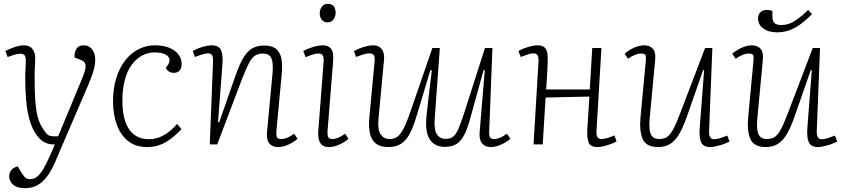

<svg xmlns="http://www.w3.org/2000/svg" viewBox="-20 -755 4410 1004"><path d="M268 93Q254 126 238 151Q222 176 203 193.5Q184 211 161 220Q138 229 110 229Q70 229 49 211Q28 193 28 167Q28 148 39 134.5Q50 121 73 115L88 141Q98 157 105 166Q112 175 119.5 178.5Q127 182 135 182Q156 182 172.5 170Q189 158 206 129.5Q223 101 244 53L267 0H256Q233 0 209 -13Q185 -26 162 -63Q143 -95 132 -137.5Q121 -180 116.5 -232.5Q112 -285 112 -346Q112 -362 112.5 -378Q113 -394 114 -408Q115 -422 115 -432Q116 -455 109.5 -464.5Q103 -474 86 -474Q69 -474 52.5 -468Q36 -462 20 -457L8 -488Q20 -495 36.5 -501.5Q53 -508 70.5 -513Q88 -518 103 -518Q137 -518 151.5 -496.5Q166 -475 164 -442Q164 -430 163 -415.5Q162 -401 161.5 -385Q161 -369 161 -348Q161 -282 164 -235.5Q167 -189 174.5 -155.5Q182 -122 195 -98Q211 -71 221 -59Q231 -47 242 -44.5Q253 -42 268 -42H284L408 -341Q418 -365 424 -385Q430 -405 426 -420Q422 -435 402 -442L370 -454Q368 -480 379 -499Q390 -518 417 -518Q438 -518 451.5 -507Q465 -496 471.5 -479Q478 -462 478 -442Q478 -425 474.5 -407Q471 -389 462.5 -365Q454 -341 440 -307Q426 -273 405 -226Z M789 -518Q836 -518 867 -504.5Q898 -491 914 -469Q930 -447 930 -421Q930 -398 919 -386Q908 -374 889 -374Q874 -374 863.5 -381Q853 -388 847 -400L857 -414Q870 -433 865.5 -448Q861 -463 841 -472Q821 -481 789 -481Q753 -481 722 -464Q691 -447 668 -415Q645 -383 632.5 -336Q620 -289 620 -228Q620 -160 636.5 -115.5Q653 -71 684 -49Q715 -27 758 -27Q782 -27 806 -34.5Q830 -42 855.5 -60Q881 -78 906 -107L929 -80Q910 -59 889 -41.5Q868 -24 846.5 -11.5Q825 1 800.5 7.5Q776 14 749 14Q688 14 648.5 -18.5Q609 -51 590 -105.5Q571 -160 571 -225Q571 -291 587.5 -345Q604 -399 633.5 -437.5Q663 -476 703 -497Q743 -518 789 -518Z M1536 -29Q1525 -19 1508 -9Q1491 1 1472 7.5Q1453 14 1434 14Q1405 14 1389 -4Q1373 -22 1376 -61L1405 -370Q1410 -429 1398.5 -452Q1387 -475 1355 -475Q1332 -475 1315 -465Q1298 -455 1282.5 -426Q1267 -397 1244 -338L1116 0H1077L1094 -433Q1095 -454 1089.5 -465Q1084 -476 1067 -476Q1056 -476 1039 -471Q1022 -466 999 -457L988 -488Q999 -495 1016.5 -502Q1034 -509 1053.5 -513.5Q1073 -518 1087 -518Q1125 -518 1136 -492.5Q1147 -467 1143 -416L1120 -116L1126 -115L1212 -361Q1232 -418 1252.5 -452.5Q1273 -487 1299 -502Q1325 -517 1361 -517Q1403 -517 1424.5 -498.5Q1446 -480 1452 -446Q1458 -412 1453 -365L1425 -66Q1424 -47 1428 -37.5Q1432 -28 1451 -28Q1466 -28 1482 -34.5Q1498 -41 1518 -56Z M1672 -430Q1674 -452 1668.5 -463.5Q1663 -475 1647 -475Q1633 -475 1616 -470Q1599 -465 1578 -456L1566 -488Q1586 -500 1616 -509Q1646 -518 1667 -518Q1694 -518 1706.5 -505.5Q1719 -493 1721.5 -472Q1724 -451 1721 -423L1693 -73Q1691 -47 1697 -37.5Q1703 -28 1717 -28Q1732 -28 1748 -34.5Q1764 -41 1785 -56L1802 -29Q1790 -18 1773.5 -8.5Q1757 1 1738 7.5Q1719 14 1699 14Q1675 14 1662.5 2Q1650 -10 1646.5 -28.5Q1643 -47 1644 -65ZM1652 -684Q1652 -706 1663.5 -720.5Q1675 -735 1693 -735Q1707 -735 1716.5 -729.5Q1726 -724 1730.5 -713.5Q1735 -703 1735 -688Q1735 -669 1724 -653.5Q1713 -638 1692 -638Q1675 -638 1663.5 -651Q1652 -664 1652 -684Z M1831 -488Q1843 -495 1860.5 -502Q1878 -509 1897 -513.5Q1916 -518 1930 -518Q1952 -518 1965.5 -508.5Q1979 -499 1984.5 -482Q1990 -465 1988 -441L1959 -133Q1954 -75 1971 -51.5Q1988 -28 2017 -28Q2039 -28 2055 -38Q2071 -48 2087.5 -77.5Q2104 -107 2124 -165L2241 -504H2280L2253 -132Q2249 -78 2264 -53.5Q2279 -29 2312 -29Q2337 -29 2351.5 -42Q2366 -55 2378 -83.5Q2390 -112 2406 -160L2516 -504H2555L2538 -66Q2537 -47 2542 -37.5Q2547 -28 2563 -28Q2578 -28 2594 -34.5Q2610 -41 2631 -56L2649 -29Q2638 -19 2620.5 -9Q2603 1 2584 7.5Q2565 14 2546 14Q2517 14 2501 -5Q2485 -24 2488 -63L2515 -387L2509 -389L2439 -136Q2424 -80 2406.5 -47.5Q2389 -15 2365.5 -1Q2342 13 2306 13Q2252 13 2226.5 -27.5Q2201 -68 2211 -157Q2217 -215 2224 -271.5Q2231 -328 2238 -387L2231 -389L2157 -144Q2140 -86 2120 -51Q2100 -16 2073.5 -1Q2047 14 2011 14Q1969 14 1945.5 -4.5Q1922 -23 1914.5 -57.5Q1907 -92 1911 -137L1939 -437Q1941 -459 1934 -467.5Q1927 -476 1910 -476Q1899 -476 1882 -471Q1865 -466 1842 -457Z M3062 -250 2833 -245 2818 0H2770L2796 -435Q2797 -455 2791 -465.5Q2785 -476 2769 -476Q2758 -476 2742 -471Q2726 -466 2703 -457L2691 -488Q2702 -495 2720 -502Q2738 -509 2757 -513.5Q2776 -518 2791 -518Q2816 -518 2828 -506.5Q2840 -495 2842.5 -474.5Q2845 -454 2844 -426Q2843 -393 2840.5 -358Q2838 -323 2836 -287H3064L3077 -504H3125L3099 -69Q3098 -50 3103.5 -39Q3109 -28 3125 -28Q3136 -28 3153 -32.5Q3170 -37 3193 -47L3204 -16Q3194 -9 3176 -2.5Q3158 4 3138.5 9Q3119 14 3105 14Q3067 14 3058 -10.5Q3049 -35 3051 -77Z M3246 -474Q3258 -485 3275 -495Q3292 -505 3311 -511.5Q3330 -518 3349 -518Q3378 -518 3394 -500Q3410 -482 3406 -442L3377 -133Q3372 -75 3384 -51.5Q3396 -28 3427 -28Q3451 -28 3467 -38Q3483 -48 3499.5 -77.5Q3516 -107 3538 -166L3667 -504H3705L3688 -70Q3687 -50 3693 -38.5Q3699 -27 3715 -27Q3727 -27 3743.5 -32Q3760 -37 3783 -46L3795 -15Q3787 -11 3774.5 -5.5Q3762 0 3747.5 4Q3733 8 3719.5 11Q3706 14 3695 14Q3657 14 3646 -11.5Q3635 -37 3639 -87L3662 -388L3657 -389L3571 -143Q3551 -86 3530 -51.5Q3509 -17 3483 -1.5Q3457 14 3422 14Q3359 14 3341 -27.5Q3323 -69 3329 -138L3357 -437Q3359 -457 3355.5 -466Q3352 -475 3332 -475Q3317 -475 3301 -468.5Q3285 -462 3264 -448Z M3809 -474Q3821 -485 3838 -495Q3855 -505 3874 -511.5Q3893 -518 3912 -518Q3941 -518 3957 -500Q3973 -482 3969 -442L3940 -133Q3935 -75 3947 -51.5Q3959 -28 3990 -28Q4014 -28 4030 -38Q4046 -48 4062.5 -77.5Q4079 -107 4101 -166L4230 -504H4268L4251 -70Q4250 -50 4256 -38.5Q4262 -27 4278 -27Q4290 -27 4306.5 -32Q4323 -37 4346 -46L4358 -15Q4350 -11 4337.5 -5.5Q4325 0 4310.5 4Q4296 8 4282.5 11Q4269 14 4258 14Q4220 14 4209 -11.5Q4198 -37 4202 -87L4225 -388L4220 -389L4134 -143Q4114 -86 4093 -51.5Q4072 -17 4046 -1.5Q4020 14 3985 14Q3922 14 3904 -27.5Q3886 -69 3892 -138L3920 -437Q3922 -457 3918.5 -466Q3915 -475 3895 -475Q3880 -475 3864 -468.5Q3848 -462 3827 -448ZM4044 -586Q3999 -586 3971.5 -606Q3944 -626 3944 -659Q3944 -679 3956.5 -691Q3969 -703 3989 -703Q3998 -703 4004.5 -702Q4011 -701 4019 -698V-670Q4019 -643 4031 -633.5Q4043 -624 4066 -624Q4104 -624 4139 -647.5Q4174 -671 4206 -703L4226 -681Q4189 -644 4159 -623.5Q4129 -603 4101.5 -594.5Q4074 -586 4044 -586Z"/></svg>

Font: Literata 18pt ExtraLight
Style: Italic
Weight: 250
Italic angle: -2°
Designer: Latin by Veronika Burian and Jose Scaglione. Greek by Irene Vlachou. Cyrillic by Vera Evstafieva
Foundry: TypeTogether
Version: Version 3.103;gftools[0.9.29]